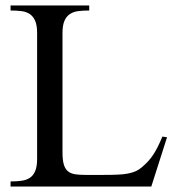

<svg xmlns="http://www.w3.org/2000/svg" viewBox="-20 -682 651 702"><path d="M533.2 0H18.6V-18.6Q40 -18.6 58.1 -21Q76.2 -23.4 88.9 -31.7Q101.6 -40 108.6 -56.4Q115.7 -72.8 115.7 -101.1V-561Q115.7 -589.4 108.6 -605.7Q101.6 -622.1 88.9 -630.6Q76.2 -639.2 58.1 -641.4Q40 -643.6 18.6 -643.6V-662.1H306.2V-643.6Q284.2 -643.6 266.4 -641.4Q248.5 -639.2 235.6 -630.6Q222.7 -622.1 215.6 -605.7Q208.5 -589.4 208.5 -561V-125Q208.5 -96.7 213.4 -80.3Q218.3 -64 228.5 -55.7Q238.8 -47.4 254.4 -44.9Q270 -42.5 292 -42.5H358.9Q389.2 -42.5 410.9 -43.5Q432.6 -44.4 448.7 -47.6Q464.8 -50.8 477.1 -56.4Q489.3 -62 499.5 -71.3Q512.2 -82 521.7 -92.5Q531.2 -103 539.8 -115.7Q548.3 -128.4 556.4 -144.5Q564.5 -160.6 573.7 -182.6L590.8 -180.2Z"/></svg>

Font: Doulos SIL CyrE
Style: Regular
Weight: 400
Designer: Walt Agee, Victor Gaultney, Peter Martin, Debbi Hosken, Becca Hirsbrunner
Foundry: SIL International
Version: Version 5.000